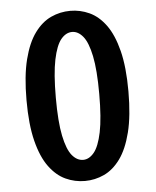

<svg xmlns="http://www.w3.org/2000/svg" viewBox="-52 -750 654 806"><g transform="rotate(-5 275.0 -347.5)"><path d="M274 11Q231 11 192.5 -6.8Q154 -24.5 123.8 -65.5Q93.5 -106.5 76 -175.8Q58.5 -245 58.5 -348Q58.5 -450.5 76 -519.5Q93.5 -588.5 123.8 -629.5Q154 -670.5 192.5 -688.2Q231 -706 274 -706Q316 -706 354.5 -688.2Q393 -670.5 423 -629.5Q453 -588.5 470.5 -519.5Q488 -450.5 488 -348Q488 -245 470.5 -175.8Q453 -106.5 423 -65.5Q393 -24.5 354.5 -6.8Q316 11 274 11ZM274 -78Q299 -78 319.8 -103Q340.5 -128 352.8 -187Q365 -246 365 -348Q365 -449 352.8 -508Q340.5 -567 319.8 -592Q299 -617 274 -617Q248 -617 227.2 -592Q206.5 -567 194.2 -508Q182 -449 182 -348Q182 -246 194.2 -187Q206.5 -128 227.2 -103Q248 -78 274 -78Z"/></g></svg>

Font: Trispace SemiCondensed Medium
Style: Regular
Weight: 500
Width: 4
Designer: Tyler Finck
Foundry: Etcetera Type Company
Version: Version 1.210; ttfautohint (v1.8.3)